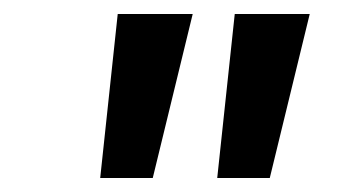

<svg xmlns="http://www.w3.org/2000/svg" viewBox="-20 -736 481 274"><path d="M123 -482H198L255 -716H148ZM290 -482H365L422 -716H315Z"/></svg>

Font: Uncut Sans Medium
Style: Italic
Weight: 500
Italic angle: -10°
Designer: Kasper Nordkvist
Foundry: Uncut Type
Version: Version 1.111;FEAKit 1.0